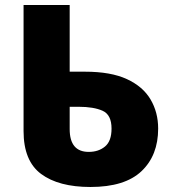

<svg xmlns="http://www.w3.org/2000/svg" viewBox="-20 -734 686 766"><path d="M341 12Q214 12 144 -40Q74 -92 74 -211V-714H258V-448H319Q422 -448 486 -418.5Q550 -389 580.5 -337.5Q611 -286 611 -221Q611 -114 544.5 -51Q478 12 341 12ZM334 -128Q373 -128 399 -149.5Q425 -171 425 -221Q425 -276 389.5 -292Q354 -308 293 -308H258V-219Q258 -128 334 -128Z"/></svg>

Font: Noto Sans Disp ExtBd
Style: Regular
Weight: 800
Designer: Monotype Design Team
Foundry: Monotype Imaging Inc.
Version: Version 2.000;GOOG;noto-source:20170915:90ef993387c0; ttfaut